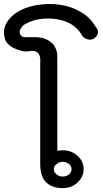

<svg xmlns="http://www.w3.org/2000/svg" viewBox="-83 -938 517 963"><path d="M118.7 -620.2Q119.7 -632.3 118.7 -644.4Q117.7 -656.6 112.4 -665.9Q107.1 -675.3 96 -680.1Q84.8 -684.8 67.2 -681.8Q46.5 -677.3 26 -682.6Q5.6 -687.9 -12.1 -696Q-29.8 -704 -43.2 -717.7Q-56.6 -731.3 -59.6 -748.5Q-69.7 -789.4 -50.8 -822.2Q-31.8 -855.1 3 -877Q37.9 -899 86.6 -909.6Q135.4 -920.2 190.4 -917.2Q246 -912.6 285.4 -896Q324.7 -879.3 349 -859.6Q373.2 -839.9 385.4 -820.7Q397.5 -801.5 403 -795.5Q411.6 -781.3 406.8 -766.9Q402 -752.5 384.3 -742.4Q371.2 -736.4 355.3 -740.9Q339.4 -745.5 328.8 -759.1Q325.3 -767.2 315.2 -780.3Q305.1 -793.4 287.9 -807.1Q270.7 -820.7 245.7 -830.3Q220.7 -839.9 185.9 -843.9Q159.6 -846.5 132.8 -844.2Q106.1 -841.9 83.8 -834.6Q61.6 -827.3 44.7 -817.9Q27.8 -808.6 23.2 -798Q10.6 -781.3 18.4 -765.4Q26.3 -749.5 49.5 -751.5Q71.7 -751.5 89.6 -751.5Q107.6 -751.5 122.7 -749Q137.9 -746.5 152.8 -738.9Q167.7 -731.3 181.8 -718.7Q203.5 -690.9 204 -663.1Q204.5 -635.4 204.5 -605.1V-181.3Q217.2 -184.3 231.3 -184.3Q275.8 -184.3 306.1 -156.3Q336.4 -128.3 336.4 -90.4Q336.4 -51 306.1 -22.7Q275.8 5.6 231.3 5.6Q179.8 5.6 149.2 -22.7Q118.7 -51 118.7 -117.7ZM275.8 -90.4Q275.8 -104 263.1 -115.2Q250.5 -126.3 231.3 -126.3Q214.6 -126.3 200.8 -115.2Q186.9 -104 186.9 -90.4Q186.9 -73.7 200.8 -63.1Q214.6 -52.5 231.3 -52.5Q250.5 -52.5 263.1 -63.1Q275.8 -73.7 275.8 -90.4Z"/></svg>

Font: Myanmar KatKuu
Style: Regular
Weight: 400
Designer: Khon Soe Zaw Thu
Foundry: MPUA
Version: Version 1.00 September 13, 2016, initial release